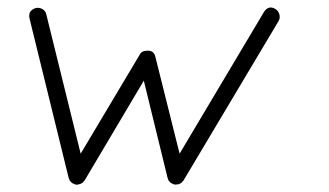

<svg xmlns="http://www.w3.org/2000/svg" viewBox="-20 -508 901 526"><path d="M735 -483Q743 -478 745.5 -468Q748 -458 743 -450L483 -14Q482 -11 479 -10L478 -9V-8L477 -7Q476 -6 475 -6Q474 -6 474 -5.5Q474 -5 473 -5L469 -3H468H464Q463 -2 462 -2Q461 -2 459.5 -2.5Q458 -3 457 -3H456L450 -6H449L447 -8L446 -9L443 -12Q441 -14 441 -16Q439 -20 439 -21L374 -287L212 -14L211 -13Q211 -12 208 -10V-9L207 -8Q206 -8 206 -7L204 -6H203L202 -5Q201 -4 198 -4Q198 -3 197 -3H194L193 -2Q192 -2 191 -2Q190 -2 188 -2L186 -3H185L179 -6H178L176 -8L175 -9L172 -12Q170 -14 170 -16Q168 -20 168 -21L61 -457Q56 -479 78 -486Q88 -488 96.5 -483Q105 -478 107 -468L201 -87L362 -357Q368 -369 382 -369Q402 -371 406 -351L472 -87L703 -475Q716 -495 735 -483Z"/></svg>

Font: Quicksand
Style: Italic
Weight: 400
Italic angle: -12°
Designer: Andrew Paglinawan
Foundry: Andrew Paglinawan
Version: 1.002